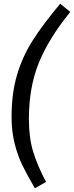

<svg xmlns="http://www.w3.org/2000/svg" viewBox="-20 -867 397 1030"><path d="M357 -803Q240 -659 187.5 -528Q135 -397 135 -229Q135 -129 157.5 -54.5Q180 20 227 109L167 143Q124 69 99.5 18.5Q75 -32 58.5 -97Q42 -162 42 -240Q42 -366 71.5 -465.5Q101 -565 156 -651Q211 -737 303 -847Z"/></svg>

Font: FiraGO
Style: Italic
Weight: 400
Italic angle: -8°
Designer: bBox Type GmbH
Foundry: bBox Type GmbH
Version: Version 1.001